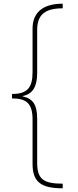

<svg xmlns="http://www.w3.org/2000/svg" viewBox="-20 -852 419 1038"><path d="M45 -344V-320C126 -320 156 -290 156 -205V34C156 132 202 166 319 166V141C213 141 181 115 181 28V-209C181 -284 160 -318 103 -331V-333C161 -344 181 -390 181 -458V-691C181 -772 223 -807 319 -807V-832C211 -832 156 -784 156 -697V-462C156 -376 126 -344 45 -344Z"/></svg>

Font: Noto Sans Gurmukhi Thin
Style: Regular
Weight: 100
Designer: Jelle Bosma - Monotype Design Team
Foundry: Monotype Imaging Inc.
Version: Version 2.004